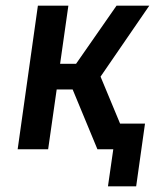

<svg xmlns="http://www.w3.org/2000/svg" viewBox="-20 -524 582 674"><path d="M359 130 386 -58 376 -90H489L458 130ZM42 0 113 -504H220L191 -300H247L389 -504H504L322 -239L318 -291L439 0H322L235 -210H179L149 0Z"/></svg>

Font: Finlandica Medium
Style: Italic
Weight: 500
Italic angle: -8°
Designer: Niklas Ekholm, Juho Hiilivirta, Jaakko Suomalainen
Foundry: Helsinki Type Studio
Version: Version 1.063